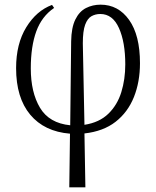

<svg xmlns="http://www.w3.org/2000/svg" viewBox="-20 -564 669 823"><path d="M277 239 280 9Q170 0 109.5 -72.5Q49 -145 49 -272Q49 -376 92.5 -447Q136 -518 203 -543L212 -530Q159 -494 135.5 -429.5Q112 -365 112 -271Q112 -168 151.5 -102Q191 -36 281 -27L285 -387Q286 -446 303 -480.5Q320 -515 348.5 -529.5Q377 -544 411 -544Q487 -544 533.5 -478.5Q580 -413 580 -293Q580 -213 554 -148Q528 -83 475.5 -42Q423 -1 342 8L346 239ZM335 -378 342 -29Q406 -39 444.5 -76.5Q483 -114 500 -169Q517 -224 517 -288Q517 -383 490 -443.5Q463 -504 410 -504Q389 -504 372 -494.5Q355 -485 345 -458Q335 -431 335 -378Z"/></svg>

Font: Noto Serif SemiCondensed Light
Style: Regular
Weight: 300
Width: 4
Designer: Monotype Design Team
Foundry: Monotype Imaging Inc.
Version: Version 2.013